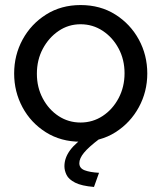

<svg xmlns="http://www.w3.org/2000/svg" viewBox="-20 -551 639 760"><path d="M299 10Q221 10 161.5 -27.5Q102 -65 69 -126.5Q36 -188 36 -260Q36 -333 69.5 -394.5Q103 -456 162.5 -493.5Q222 -531 299 -531Q377 -531 436.5 -493.5Q496 -456 529.5 -394.5Q563 -333 563 -260Q563 -188 529.5 -126.5Q496 -65 437 -27.5Q378 10 299 10ZM126 -259Q126 -205 149.5 -161Q173 -117 212 -91.5Q251 -66 299 -66Q347 -66 386.5 -92Q426 -118 449.5 -162.5Q473 -207 473 -261Q473 -315 449.5 -359Q426 -403 386.5 -429Q347 -455 299 -455Q251 -455 212 -428.5Q173 -402 149.5 -358Q126 -314 126 -259ZM235 107Q235 74 257.5 43.5Q280 13 328 -18H352L372 0Q331 31 312.5 53.5Q294 76 294 95Q294 115 315 123Q336 131 372 133L352 189Q303 185 277.5 172Q252 159 243.5 141.5Q235 124 235 107Z"/></svg>

Font: Raleway Medium
Style: Regular
Weight: 500
Designer: Matt McInerney, Pablo Impallari, Rodrigo Fuenzalida
Foundry: Matt McInerney, Pablo Impallari, Rodrigo Fuenzalida
Version: Version 4.026